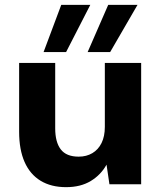

<svg xmlns="http://www.w3.org/2000/svg" viewBox="-20 -761 668 793"><path d="M253 12Q191 12 147.5 -14.5Q104 -41 81.5 -92Q59 -143 59 -217V-501H208V-231Q208 -174 231 -144Q254 -114 305 -114Q337 -114 361.5 -128.5Q386 -143 399.5 -170.5Q413 -198 413 -237V-501H563V0H432L420 -81Q397 -39 355 -13.5Q313 12 253 12ZM342 -546 427 -741H548L435 -546ZM160 -546 233 -741H353L253 -546Z"/></svg>

Font: DM Sans 18pt Black
Style: Regular
Weight: 900
Designer: Colophon Foundry, Jonny Pinhorn
Foundry: Colophon Foundry
Version: Version 4.004;gftools[0.9.30]